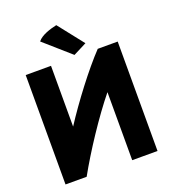

<svg xmlns="http://www.w3.org/2000/svg" viewBox="-168 -1067 1078 1212"><g transform="rotate(-20 370.5 -461.5)"><path d="M204 21H62V-714H232V-306C318 -439 449 -612 546 -714H680V21H510V-436C408 -311 282 -120 204 21ZM220 -882C247 -917 310 -935 351 -944L485 -774L395 -728C337 -780 278 -830 220 -882Z"/></g></svg>

Font: Repo ExtraBold
Style: Bold
Weight: 700
Designer: Stefan Peev
Foundry: Context Ltd
Version: Version 1.502